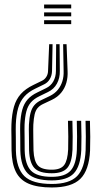

<svg xmlns="http://www.w3.org/2000/svg" viewBox="-20 -620 478 848"><path d="M212.2 -424.8 209.8 -306.5Q209.2 -286.2 200.1 -270.8Q191 -255.2 174.8 -247.5L136.5 -228.8Q105.2 -214 86.9 -193Q68.5 -172 60 -142.1Q51.5 -112.2 49.8 -70.2Q49.5 -60 49.5 -47.6Q49.5 -35.2 49.9 -13.9Q50.2 7.5 50.2 44.8Q52.2 123.8 87.9 158.1Q123.5 192.5 208.8 192.5Q286.5 192.5 320.5 157.9Q354.5 123.2 358.2 43.8Q359.2 16.8 359.1 -16.8Q359 -50.2 357.8 -86.5H377.2Q378.5 -50.5 378.6 -16.6Q378.8 17.2 377.8 44.8Q373.5 132 334.8 170Q296 208 208.8 208Q145.8 208 107 191.5Q68.2 175 50.2 139Q32.2 103 31 44.8Q31 7.5 30.6 -13.9Q30.2 -35.2 30.1 -47.6Q30 -60 30.5 -70.2Q32.2 -116.2 41.8 -149Q51.2 -181.8 71.9 -204.9Q92.5 -228 127.5 -244.8L165.8 -263.5Q177.5 -269.2 184.6 -280.6Q191.8 -292 192.2 -306.5L197.2 -424.8ZM274 -424.8 278.5 -306.5Q280 -278.8 273 -254.2Q266 -229.8 250.1 -210.4Q234.2 -191 209 -179L170.5 -160.8Q155 -153.5 146 -142.8Q137 -132 132.9 -114.5Q128.8 -97 127.2 -69.5Q126.8 -60 126.8 -47.9Q126.8 -35.8 127.1 -14.4Q127.5 7 128 44.8Q130 90.5 146.6 110Q163.2 129.5 208.8 129.5Q248.2 129.5 263.5 108.8Q278.8 88 281 39.8Q281.8 15.2 281.6 -17.4Q281.5 -50 280.2 -86.5H299.8Q300.8 -50 301 -17.2Q301.2 15.5 300.2 40.8Q297.8 96.8 277.8 121Q257.8 145.2 208.8 145.2Q153.2 145.2 131.9 122Q110.5 98.8 108.5 44.8Q108.2 7.2 107.9 -14.1Q107.5 -35.5 107.4 -47.8Q107.2 -60 107.8 -69.8Q109.5 -100.8 114.9 -121.2Q120.2 -141.8 131.4 -155.1Q142.5 -168.5 162.2 -177.8L200.5 -196.2Q221.8 -206.8 235.2 -223.2Q248.8 -239.8 255.4 -261Q262 -282.2 261 -306.5L258.8 -424.8ZM243.2 -424.8 244.2 -306.5Q244.8 -275.2 231.4 -250.6Q218 -226 191.8 -213.5L153.5 -194.8Q130.2 -183.5 116.5 -167.8Q102.8 -152 96.5 -128.2Q90.2 -104.5 88.5 -69.8Q88.2 -60 88.2 -47.6Q88.2 -35.2 88.6 -14Q89 7.2 89 44.8Q91 107 117.2 134Q143.5 161 208.8 161Q267.2 161 292 133.4Q316.8 105.8 319.5 41.8Q320.5 16.2 320.4 -16.9Q320.2 -50 319.2 -86.5H338.5Q339.5 -50.2 339.8 -17Q340 16.2 339 42.8Q335.5 114.2 306.2 145.5Q277 176.8 208.8 176.8Q133.5 176.8 102.6 146Q71.8 115.2 69.8 44.8Q69.8 7.2 69.4 -14Q69 -35.2 68.9 -47.6Q68.8 -60 69.2 -70Q71 -108.5 78.4 -135.4Q85.8 -162.2 101.8 -180.5Q117.8 -198.8 145 -211.8L183.2 -230.5Q204.5 -240.8 215.6 -260.6Q226.8 -280.5 227 -306.5L228 -424.8ZM294.5 -600V-582.8H174.8V-600ZM294.5 -530.8V-513.5H174.8V-530.8ZM294.5 -565.2V-548H174.8V-565.2Z"/></svg>

Font: Big Shoulders Inline Text Thin SemiBold
Style: Regular
Weight: 600
Version: Version 2.002